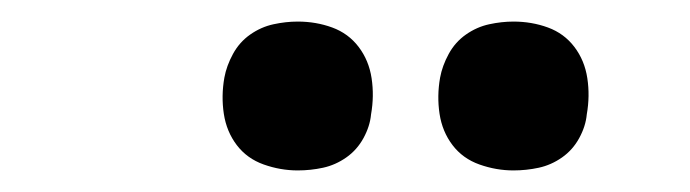

<svg xmlns="http://www.w3.org/2000/svg" viewBox="-20 -769 640 178"><path d="M456 -611Q440 -611 424.5 -616.5Q409 -622 399.5 -634.5Q390 -647 387.5 -663.5Q385 -680 388 -697Q390 -708 396 -719Q402 -730 412 -737Q422 -744 433.5 -746.5Q445 -749 456 -749Q473 -749 488 -743.5Q503 -738 512.5 -725.5Q522 -713 524.5 -696.5Q527 -680 524 -663Q523 -652 517 -641Q511 -630 501 -623Q491 -616 479.5 -613.5Q468 -611 456 -611ZM256 -611Q240 -611 224.5 -616.5Q209 -622 199.5 -634.5Q190 -647 187.5 -663.5Q185 -680 188 -697Q190 -708 196 -719Q202 -730 212 -737Q222 -744 233.5 -746.5Q245 -749 256 -749Q273 -749 288 -743.5Q303 -738 312.5 -725.5Q322 -713 324.5 -696.5Q327 -680 324 -663Q323 -652 317 -641Q311 -630 301 -623Q291 -616 279.5 -613.5Q268 -611 256 -611Z"/></svg>

Font: Iosevka Curly Slab MdEx
Style: Italic
Weight: 500
Width: 7
Italic angle: -9°
Monospace: yes
Designer: Belleve Invis
Foundry: Belleve Invis
Version: Version 11.0.0; ttfautohint (v1.8.3)